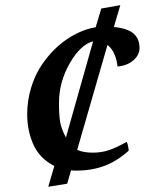

<svg xmlns="http://www.w3.org/2000/svg" viewBox="-20 -632 551 731"><path d="M438 -612.3 413.6 -529.3Q465.8 -523.9 488.5 -504.2Q511.2 -484.4 511.2 -449.2Q511.2 -422.4 487.5 -402.1Q463.9 -381.8 427.2 -378.9Q425.8 -400.9 416.3 -424.1Q406.7 -447.3 389.2 -460.9L273.9 -61.5Q297.4 -50.8 333.5 -50.8Q367.2 -50.8 396 -60.8Q424.8 -70.8 462.4 -91.8Q467.3 -83 470.2 -58.6Q426.3 -19 378.2 -0.7Q330.1 17.6 269 17.6Q258.3 17.6 250.5 16.6L235.8 67.4L163.6 79.1L187 0Q128.9 -29.3 105 -86.4Q83.5 -137.7 83.5 -197.3Q83.5 -250 99.1 -300.3Q114.7 -350.6 142.1 -389.6Q195.8 -466.8 272.9 -504.9Q308.6 -522.5 344.2 -528.3L365.7 -599.6ZM334.5 -474.6Q286.6 -462.4 245.6 -391.1Q204.6 -319.8 204.6 -240.2Q204.6 -190.4 209.5 -165Q214.4 -139.6 231 -108.4Z"/></svg>

Font: Neuton
Style: Italic
Weight: 400
Italic angle: -9°
Designer: Brian M Zick
Version: Version 1.32